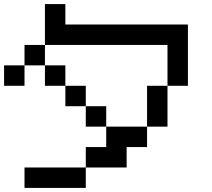

<svg xmlns="http://www.w3.org/2000/svg" viewBox="-20 -920 1040 940"><path d="M0 -500V-600H100V-500ZM900 -500H800V-700H200V-900H300V-800H900ZM200 -500V-600H300V-500ZM200 -700V-600H100V-700ZM400 -100V-200H500V-300H700V-200H600V-100ZM400 0H100V-100H400ZM400 -500V-400H300V-500ZM400 -400H500V-300H400ZM800 -500V-300H700V-500Z"/></svg>

Font: GalmuriMono9 Regular
Style: Regular
Weight: 400
Designer: Lee Minseo (quiple)
Version: Version 2.399;hotconv 1.1.1;makeotfexe 2.6.0 DEVELOPMENT